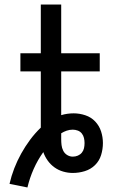

<svg xmlns="http://www.w3.org/2000/svg" viewBox="-20 -755 540 847"><path d="M101 72 22 56Q30 21 43 -12.5Q56 -46 73.5 -77.5Q91 -109 112.5 -138Q134 -167 160 -192V-440H70V-520H160V-735H250V-520H420V-440H250V-247Q263 -251 277 -253Q291 -255 305 -255Q331 -255 356.5 -246.5Q382 -238 400 -219Q418 -200 426 -175Q434 -150 434 -124Q434 -97 426 -71Q418 -45 399 -26.5Q380 -8 354 0Q328 8 301 8Q280 8 259 2Q238 -4 220.5 -16.5Q203 -29 190.5 -46.5Q178 -64 171 -84Q146 -49 128.5 -9.5Q111 30 101 72ZM301 -64Q313 -64 323.5 -68.5Q334 -73 341 -81.5Q348 -90 350.5 -101Q353 -112 353 -124Q353 -135 350.5 -146Q348 -157 341 -166Q334 -175 323 -179Q312 -183 301 -183Q287 -183 274 -178.5Q261 -174 250 -167V-141Q250 -128 251.5 -115Q253 -102 259 -90Q265 -78 276.5 -71Q288 -64 301 -64Z"/></svg>

Font: Iosevka Curly Medium
Style: Regular
Weight: 500
Monospace: yes
Designer: Belleve Invis
Foundry: Belleve Invis
Version: Version 22.1.2; ttfautohint (v1.8.4)